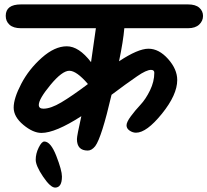

<svg xmlns="http://www.w3.org/2000/svg" viewBox="-20 -682 941 871"><path d="M75 -662H833Q867 -662 884 -647Q901 -632 901 -609.5Q901 -587 883.5 -570.5Q866 -554 833 -554H544Q539 -495 520 -404Q606 -461 653.5 -461Q701 -461 742.5 -414.5Q784 -368 784 -319Q784 -252 714.5 -166Q645 -80 597 -80Q582 -80 568 -89.5Q554 -99 554 -113.5Q554 -128 573.5 -154.5Q593 -181 617 -206.5Q641 -232 660.5 -272Q680 -312 680 -352Q680 -365 665 -365Q644 -365 602 -336Q551 -301 486 -252Q441 -58 412 -19Q396 1 378 1Q329 1 329 -51Q329 -66 349 -155Q231 -79 168 -79Q130 -79 86 -115.5Q42 -152 42 -194Q42 -236 76.5 -302Q111 -368 169.5 -420Q228 -472 283 -472Q338 -472 393 -400L415 -554H75Q41 -554 23.5 -569.5Q6 -585 6 -610Q6 -662 75 -662ZM378 -302Q327 -361 294.5 -361Q262 -361 209 -297Q156 -233 156 -206Q156 -189 177 -189Q210 -189 258 -217.5Q306 -246 378 -300ZM181 -40Q210 -40 235.5 25.5Q261 91 261 119Q261 169 230 169Q209 169 175.5 119.5Q142 70 142 42.5Q142 15 155.5 -12.5Q169 -40 181 -40Z"/></svg>

Font: Kalam
Style: Bold
Weight: 700
Version: Version 2.001;PS 1.0;hotconv 1.0.79;makeotf.lib2.5.61930; tt